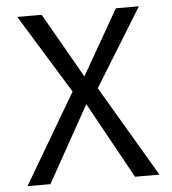

<svg xmlns="http://www.w3.org/2000/svg" viewBox="-51 -753 718 800"><g transform="rotate(-5 307.5 -353.0)"><path d="M50.8 -706.2H152.8L307.7 -434.9L463.1 -706.2H559.5L359 -381L583.6 0H481.5L305.6 -319L127.7 0H31.8L253.3 -376.4Z"/></g></svg>

Font: FiraCode Nerd Font
Style: Regular
Weight: 400
Designer: Carrois Corporate, Edenspiekermann AG, Nikita Prokopov
Foundry: Carrois Corporate, Edenspiekermann AG, Nikita Prokopov
Version: Version 6.002;Nerd Fonts 2.2.2